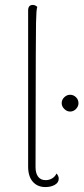

<svg xmlns="http://www.w3.org/2000/svg" viewBox="-20 -748 340 778"><path d="M94 -73V-706Q94 -728 113 -728Q123 -728 131 -720Q127 -710 126 -656.5Q125 -603 125 -524L124 -71Q124 -46 134.5 -32Q145 -18 165 -18Q179 -18 191 -25Q203 -32 209 -45Q218 -35 218 -24Q218 -8 202 1Q186 10 164 10Q132 10 113 -11.5Q94 -33 94 -73ZM230 -330Q230 -344 240.5 -354Q251 -364 264 -364Q278 -364 288 -354Q298 -344 298 -330Q298 -317 288 -306.5Q278 -296 264 -296Q251 -296 240.5 -306.5Q230 -317 230 -330Z"/></svg>

Font: Arima Madurai Thin
Style: Regular
Weight: 250
Designer: Joana Correia and Natanael Gama
Foundry: NDISCOVER
Version: Version 1.019; ttfautohint (v1.5) -l 7 -r 28 -G 50 -x 13 -D 